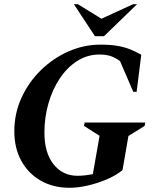

<svg xmlns="http://www.w3.org/2000/svg" viewBox="-20 -882 749 912"><path d="M311 10Q232 10 172.5 -24.5Q113 -59 80.5 -119.5Q48 -180 48 -258Q48 -343 82 -417.5Q116 -492 174.5 -549Q233 -606 306 -638Q379 -670 457 -670Q503 -670 536 -664.5Q569 -659 596 -648.5Q623 -638 651 -622L629 -446H613L550 -592Q528 -608 506 -615.5Q484 -623 452 -623Q395 -623 347 -592.5Q299 -562 264 -509.5Q229 -457 210 -390.5Q191 -324 191 -252Q191 -156 234.5 -101.5Q278 -47 348 -47Q364 -47 383 -49Q402 -51 421 -55L453 -237L379 -284L382 -300H670L667 -284L590 -236L562 -74Q530 -48 486 -29.5Q442 -11 396 -0.5Q350 10 311 10ZM431 -710 331 -862H350L462 -793L612 -862H631L474 -710Z"/></svg>

Font: Spectral SC
Style: Bold Italic
Weight: 700
Italic angle: -10°
Designer: Jean-Baptiste Levee
Foundry: Production Type
Version: Version 2.001